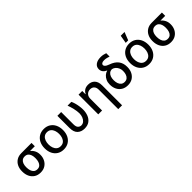

<svg xmlns="http://www.w3.org/2000/svg" viewBox="248 -2165 3759 3759"><g transform="rotate(-45 2127.0 -286.0)"><path d="M304 9.9Q226.6 9.9 171.9 -25.4Q117.2 -60.7 88.4 -121.6Q59.7 -182.5 59.7 -258.5V-269.9Q59.7 -343.4 88.4 -401.8Q117.2 -460.2 171.5 -494.3Q225.9 -528.4 302.6 -528.4H584.5V-436.8H452.1Q493.6 -405.9 518.8 -357.2Q544 -308.6 544 -248.6V-238.6Q544 -172.9 515.8 -116.1Q487.6 -59.3 433.9 -24.7Q380.3 9.9 304 9.9ZM304 -81.7Q348.7 -81.7 376.1 -105.8Q403.4 -130 416 -170.3Q428.6 -210.6 428.6 -258.5V-269.9Q428.6 -314.6 416 -352.6Q403.4 -390.6 375.7 -413.7Q348 -436.8 302.6 -436.8Q257.5 -436.8 229.2 -413.7Q201 -390.6 188 -352.6Q175.1 -314.6 175.1 -269.9V-258.5Q175.1 -210.6 188 -170.3Q201 -130 229.4 -105.8Q257.8 -81.7 304 -81.7Z M945.3 11Q868.6 11 811.4 -24.1Q754.3 -59.3 722.7 -122.7Q691.1 -186.1 691.1 -270.2Q691.1 -355.1 722.7 -418.7Q754.3 -482.2 811.4 -517.4Q868.6 -552.6 945.3 -552.6Q1022.4 -552.6 1079.4 -517.4Q1136.4 -482.2 1168 -418.7Q1199.6 -355.1 1199.6 -270.2Q1199.6 -186.1 1168 -122.7Q1136.4 -59.3 1079.4 -24.1Q1022.4 11 945.3 11ZM945.7 -78.1Q995.7 -78.1 1028.2 -104.4Q1060.7 -130.7 1076.5 -174.5Q1092.3 -218.4 1092.3 -270.6Q1092.3 -322.8 1076.5 -366.8Q1060.7 -410.9 1028.2 -437.3Q995.7 -463.8 945.7 -463.8Q895.6 -463.8 862.9 -437.3Q830.3 -410.9 814.3 -366.8Q798.3 -322.8 798.3 -270.6Q798.3 -218.4 814.3 -174.5Q830.3 -130.7 862.9 -104.4Q895.6 -78.1 945.7 -78.1Z M1521.3 9.9Q1430.4 9.9 1374.1 -42.8Q1317.8 -95.5 1317.8 -208.8V-545.5H1422.6V-207.4Q1422.6 -136.7 1451.7 -108.7Q1480.8 -80.6 1517.8 -80.6Q1559.7 -80.6 1591.3 -107.4Q1622.9 -134.2 1640.6 -179Q1658.4 -223.7 1658.4 -277Q1657 -339.5 1639.9 -412.1Q1622.9 -484.7 1599.4 -545.5H1704.5Q1719.8 -515.6 1732.6 -471.4Q1745.4 -427.2 1753.4 -376.6Q1761.4 -326 1761.4 -277Q1761.4 -200.6 1736.5 -135.1Q1711.6 -69.6 1658.7 -29.8Q1605.8 9.9 1521.3 9.9Z M2359.4 204.5H2253.2V-334.2Q2253.2 -393.5 2222.5 -427Q2191.8 -460.6 2137.4 -460.6Q2082.7 -460.6 2046.5 -424.9Q2010.3 -389.2 2010.3 -323.9V0H1904.1V-545.5H2006V-456.7H2012.8Q2031.6 -500.4 2072.1 -526.5Q2112.6 -552.6 2173.7 -552.6Q2257.5 -552.6 2308.4 -500.5Q2359.4 -448.5 2359.4 -346.9Z M2720.5 9.9Q2643.8 9.9 2589 -23.8Q2534.1 -57.5 2504.8 -116.1Q2475.5 -174.7 2475.5 -248.6V-258.5Q2475.5 -313.9 2497 -360.6Q2518.5 -407.3 2554.3 -439.1Q2590.2 -470.9 2633.9 -481.5L2633.5 -484.4Q2587.4 -504.6 2561.6 -538.5Q2535.9 -572.4 2535.9 -617.9V-618.6Q2535.9 -682.9 2587.4 -721.8Q2638.8 -760.7 2729 -760.7Q2766 -760.7 2796.7 -754.6Q2827.4 -748.6 2861.2 -736.2V-642.8Q2839.8 -651.3 2804.7 -660.2Q2769.5 -669 2734 -669Q2692.5 -669 2671 -654.8Q2649.5 -640.6 2649.5 -617.5Q2649.5 -600.1 2668.3 -579.5Q2687.1 -558.9 2746.8 -537.3Q2859.4 -498.2 2911.4 -429.3Q2963.4 -360.4 2963.4 -261.4V-251.4Q2963.4 -176.5 2934.1 -117.4Q2904.8 -58.2 2850.3 -24.1Q2795.8 9.9 2720.5 9.9ZM2720.5 -81.7Q2764.2 -81.7 2792.6 -104.9Q2821 -128.2 2834.9 -167.3Q2848.7 -206.3 2848.7 -254.3V-263.5Q2848.7 -301.8 2832.7 -338.4Q2816.8 -375 2788 -401.6Q2759.2 -428.3 2720.5 -436.1Q2676.1 -436.1 2647.2 -412.5Q2618.3 -388.8 2604.2 -349.8Q2590.2 -310.7 2590.2 -263.5V-254.3Q2590.2 -206.7 2604.2 -167.4Q2618.3 -128.2 2647.2 -104.9Q2676.1 -81.7 2720.5 -81.7Z M3308.9 11Q3232.2 11 3175.1 -24.1Q3117.9 -59.3 3086.3 -122.7Q3054.7 -186.1 3054.7 -270.2Q3054.7 -355.1 3086.3 -418.7Q3117.9 -482.2 3175.1 -517.4Q3232.2 -552.6 3308.9 -552.6Q3386 -552.6 3443 -517.4Q3500 -482.2 3531.6 -418.7Q3563.2 -355.1 3563.2 -270.2Q3563.2 -186.1 3531.6 -122.7Q3500 -59.3 3443 -24.1Q3386 11 3308.9 11ZM3309.3 -78.1Q3359.4 -78.1 3391.9 -104.4Q3424.4 -130.7 3440.2 -174.5Q3456 -218.4 3456 -270.6Q3456 -322.8 3440.2 -366.8Q3424.4 -410.9 3391.9 -437.3Q3359.4 -463.8 3309.3 -463.8Q3259.2 -463.8 3226.6 -437.3Q3193.9 -410.9 3177.9 -366.8Q3161.9 -322.8 3161.9 -270.6Q3161.9 -218.4 3177.9 -174.5Q3193.9 -130.7 3226.6 -104.4Q3259.2 -78.1 3309.3 -78.1ZM3343 -610.1H3274.5L3303.3 -777H3408.7Z M3914.1 9.9Q3836.6 9.9 3782 -25.4Q3727.3 -60.7 3698.5 -121.6Q3669.7 -182.5 3669.7 -258.5V-269.9Q3669.7 -343.4 3698.5 -401.8Q3727.3 -460.2 3781.6 -494.3Q3835.9 -528.4 3912.6 -528.4H4194.6V-436.8H4062.1Q4103.7 -405.9 4128.9 -357.2Q4154.1 -308.6 4154.1 -248.6V-238.6Q4154.1 -172.9 4125.9 -116.1Q4097.7 -59.3 4044 -24.7Q3990.4 9.9 3914.1 9.9ZM3914.1 -81.7Q3958.8 -81.7 3986.2 -105.8Q4013.5 -130 4026.1 -170.3Q4038.7 -210.6 4038.7 -258.5V-269.9Q4038.7 -314.6 4026.1 -352.6Q4013.5 -390.6 3985.8 -413.7Q3958.1 -436.8 3912.6 -436.8Q3867.5 -436.8 3839.3 -413.7Q3811.1 -390.6 3798.1 -352.6Q3785.2 -314.6 3785.2 -269.9V-258.5Q3785.2 -210.6 3798.1 -170.3Q3811.1 -130 3839.5 -105.8Q3867.9 -81.7 3914.1 -81.7Z"/></g></svg>

Font: Linik Sans Medium
Style: Regular
Weight: 500
Designer: Rasmus Andersson (font), Cristiano Sobral (main changes)
Foundry: rsms
Version: Version 3.018;June 1, 2022;FontCreator 14.0.0.2814 64-bit; t